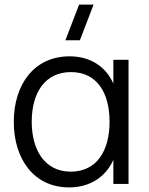

<svg xmlns="http://www.w3.org/2000/svg" viewBox="-20 -800 649 835"><path d="M264.5 -625H327.5L387 -780H324ZM280.5 15C370 15 439.5 -29.5 473 -105V0H539V-540H473V-436.5C440 -511 372.5 -555 282.5 -555C127.5 -555 40 -431.5 40 -270C40 -108.5 127.5 15 280.5 15ZM288 -53.5C174 -53.5 118 -148 118 -270.5C118 -396.5 175.5 -486.5 288.5 -486.5C401 -486.5 456.5 -397.5 456.5 -270.5C456.5 -145.5 401.5 -53.5 288 -53.5Z"/></svg>

Font: Manrope
Style: Regular
Weight: 400
Designer: Mikhail Sharanda
Foundry: Mikhail Sharanda
Version: Version 4.505